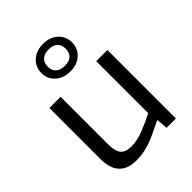

<svg xmlns="http://www.w3.org/2000/svg" viewBox="-232 -939 1070 1070"><g transform="rotate(-45 302.5 -404.0)"><path d="M209 10Q72 10 72 -138V-540H160V-166Q160 -112 179 -88.5Q198 -65 243 -65Q291 -65 342 -85.5Q393 -106 441 -130V-540H529V0H456L450 -66H446Q405 -46 374 -31.5Q343 -17 316.5 -8Q290 1 264.5 5.5Q239 10 209 10ZM246.5 -662Q265 -645 300 -645Q335 -645 352.5 -662Q370 -679 370 -709Q370 -739 352.5 -756.5Q335 -774 300 -774Q265 -774 246.5 -756.5Q228 -739 228 -709Q228 -679 246.5 -662ZM300 -601Q246 -601 212 -631.5Q178 -662 178 -709Q178 -757 212 -787.5Q246 -818 300 -818Q352 -818 386 -787.5Q420 -757 420 -709Q420 -662 386 -631.5Q352 -601 300 -601Z"/></g></svg>

Font: EncodeSans
Style: Regular
Weight: 400
Designer: Pablo Impallari, Andres Torresi
Foundry: Pablo Impallari, Andres Torresi
Version: Version 1.000; ttfautohint (v1.4.1)